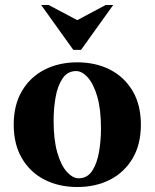

<svg xmlns="http://www.w3.org/2000/svg" viewBox="-20 -740 620 770"><path d="M290 -490Q364 -490 421.5 -460.5Q479 -431 512 -375Q545 -319 545 -240Q545 -161 512 -105Q479 -49 421.5 -19.5Q364 10 290 10Q216 10 158.5 -19.5Q101 -49 68 -105Q35 -161 35 -240Q35 -319 68 -375Q101 -431 158.5 -460.5Q216 -490 290 -490ZM295 -25Q330 -25 349.5 -54.5Q369 -84 377 -130Q385 -176 385 -224Q385 -302 370 -353Q355 -404 332 -429.5Q309 -455 285 -455Q251 -455 231 -425.5Q211 -396 203 -350.5Q195 -305 195 -256Q195 -179 210 -127.5Q225 -76 248.5 -50.5Q272 -25 295 -25ZM274 -540 145 -720H175L330 -638H250L404 -720H434L305 -540Z"/></svg>

Font: Brygada 1918
Style: Regular
Weight: 400
Designer: Mateusz Machalski | Borys Kosmynka | Przemek Hoffer
Foundry: NIEPODLEGLA 2018
Version: Version 3.006